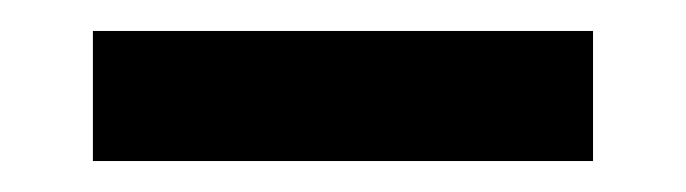

<svg xmlns="http://www.w3.org/2000/svg" viewBox="-20 -698 443 124"><path d="M40 -678H363V-594H40Z"/></svg>

Font: Prompt Medium
Style: Regular
Weight: 500
Designer: Katatrad Team
Foundry: CadsonDemak
Version: Version 1.001